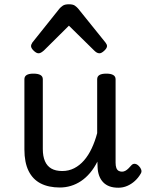

<svg xmlns="http://www.w3.org/2000/svg" viewBox="-20 -859 686 897"><path d="M260 17Q207 17 170 -2Q133 -21 113.5 -60.5Q94 -100 94 -161V-489Q94 -502 104.5 -508.5Q115 -515 136 -515Q158 -515 169 -508.5Q180 -502 180 -489V-163Q180 -129 190 -106Q200 -83 220 -71.5Q240 -60 271 -60Q301 -60 326.5 -73Q352 -86 372.5 -109.5Q393 -133 408.5 -166Q424 -199 434 -237V-489Q434 -502 444.5 -508.5Q455 -515 477 -515Q498 -515 509 -508.5Q520 -502 520 -489V-99Q520 -84 523.5 -74.5Q527 -65 534 -61Q541 -57 550 -57Q558 -57 565.5 -61Q573 -65 580.5 -72.5Q588 -80 595 -88Q602 -95 611.5 -93.5Q621 -92 630 -82Q637 -75 640 -65.5Q643 -56 637 -47Q626 -28 610 -13.5Q594 1 574.5 9.5Q555 18 533 18Q509 18 491.5 11.5Q474 5 462 -7.5Q450 -20 443.5 -37.5Q437 -55 436 -76L435 -104Q420 -74 400.5 -51Q381 -28 358.5 -13Q336 2 311 9.5Q286 17 260 17ZM160 -610Q150 -610 137.5 -622Q125 -634 125 -644Q125 -647 126 -650Q127 -653 131 -660L258 -819Q264 -826 273.5 -832.5Q283 -839 302 -839Q321 -839 330 -832.5Q339 -826 345 -819L473 -660Q478 -653 479 -650Q480 -647 480 -644Q480 -634 467 -622Q454 -610 445 -610Q438 -610 432 -613.5Q426 -617 420 -623L302 -739L185 -623Q178 -617 172 -613.5Q166 -610 160 -610Z"/></svg>

Font: Playwrite IT Moderna
Style: Regular
Weight: 400
Designer: Veronika Burian, José Scaglione
Foundry: TypeTogether
Version: Version 1.002